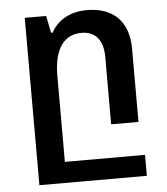

<svg xmlns="http://www.w3.org/2000/svg" viewBox="-53 -554 730 840"><g transform="rotate(-5 312.0 -134.5)"><path d="M558 146H206V-233C206 -350 251 -410 327 -410C386 -410 422 -373 422 -296V0H542V-321C542 -443 474 -507 359 -507C281 -507 228 -471 202 -422H195L180 -497H86V238H558Z"/></g></svg>

Font: Noto Sans Armenian Semi
Style: Regular
Weight: 600
Designer: Monotype Design Team
Foundry: Monotype Imaging Inc.
Version: Version 1.901